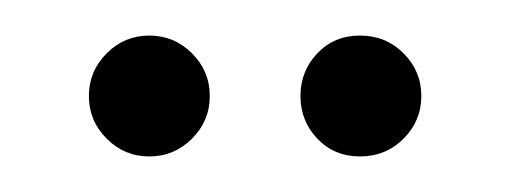

<svg xmlns="http://www.w3.org/2000/svg" viewBox="-20 -648 287 108"><path d="M40 -570Q50 -560 64 -560Q78 -560 88 -570Q98 -580 98 -594Q98 -608 88 -618Q78 -628 64 -628Q50 -628 40 -618Q30 -608 30 -594Q30 -580 40 -570ZM158.5 -570Q168 -560 182.5 -560Q197 -560 207 -570Q217 -580 217 -594Q217 -608 207 -618Q197 -628 182.5 -628Q168 -628 158.5 -618Q149 -608 149 -594Q149 -580 158.5 -570Z"/></svg>

Font: Venice Serif Bold
Style: Regular
Weight: 700
Designer: Bruno Pierini
Foundry: Unio | Creative Solutions
Version: Version 1.000;PS 001.000;hotconv 1.0.70;makeotf.lib2.5.58329